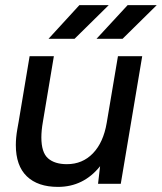

<svg xmlns="http://www.w3.org/2000/svg" viewBox="-20 -720 634 752"><path d="M372 -69Q307 12 207 12Q128 12 85 -29.5Q42 -71 42 -152Q42 -181 48 -215L53 -243L96 -500H191L148 -243Q142 -209 142 -182Q142 -123 168 -100Q194 -77 242 -77Q303 -77 344 -119.5Q385 -162 398 -239L442 -500H537L453 0H364ZM480 -700H594L460 -568H358ZM291 -700H406L272 -568H170Z"/></svg>

Font: Oak Sans Medium
Style: Italic
Weight: 500
Italic angle: -9.49998°
Foundry: Erik Kennedy, Walven
Version: Version 1.000